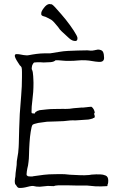

<svg xmlns="http://www.w3.org/2000/svg" viewBox="-20 -923 597 943"><path d="M450.2 -7.8Q444.3 -7.8 408.2 -11.7Q405.3 -11.7 359.4 -11.7Q329.1 -11.7 316.4 -12.7Q315.4 -12.7 290 -12.7Q265.6 -12.7 265.6 -12.7Q249 -11.7 244.1 -8.8Q229.5 -8.8 214.8 -9.8Q212.9 -9.8 175.8 -5.9Q156.2 -5.9 147.5 -8.8Q138.7 -11.7 115.2 -5.4Q91.8 1 74.2 0Q66.4 0 59.6 -12.7Q56.6 -16.6 54.7 -18.6Q53.7 -19.5 53.7 -23.4Q52.7 -25.4 52.7 -28.3V-38.1L53.7 -43.9V-46.9Q54.7 -50.8 55.2 -53.7Q55.7 -56.6 55.7 -59.6Q55.7 -69.3 59.6 -95.7Q62.5 -112.3 62.5 -130.9Q63.5 -141.6 65.9 -152.3Q68.4 -163.1 69.3 -172.9Q72.3 -205.1 72.3 -215.8Q73.2 -253.9 74.2 -291Q75.2 -328.1 77.1 -363.3Q80.1 -409.2 84 -453.6Q87.9 -498 87.9 -544.9Q87.9 -558.6 87.9 -569.3Q87.9 -585.9 85.9 -591.8Q85 -595.7 77.1 -602.5Q75.2 -604.5 66.4 -619.1Q60.5 -627.9 56.6 -636.2Q52.7 -644.5 52.7 -648.4Q52.7 -658.2 62.5 -657.2Q73.2 -657.2 83.5 -654.8Q93.8 -652.3 107.4 -651.4Q115.2 -650.4 123 -652.3Q130.9 -654.3 139.6 -655.3Q148.4 -657.2 159.2 -658.2Q169.9 -659.2 178.7 -660.2Q189.5 -661.1 200.2 -661.1Q222.7 -661.1 226.6 -661.1Q233.4 -662.1 269.5 -668Q292 -671.9 312.5 -672.9Q337.9 -673.8 360.8 -674.8Q383.8 -675.8 409.2 -675.8Q417 -674.8 425.3 -674.3Q433.6 -673.8 441.4 -675.8H443.4L445.3 -676.8H447.3Q448.2 -677.7 449.2 -677.7Q450.2 -676.8 451.2 -677.7Q452.1 -677.7 453.6 -678.2Q455.1 -678.7 457 -678.7Q458 -679.7 460.9 -679.7Q481.4 -678.7 486.3 -667.5Q491.2 -656.2 491.2 -638.7Q491.2 -617.2 464.8 -619.1Q448.2 -620.1 433.1 -623Q418 -626 399.4 -627Q380.9 -627.9 362.3 -626Q343.8 -624 322.3 -624Q313.5 -624 304.7 -624Q299.8 -624 291 -625Q282.2 -626 266.6 -627H263.7H255.9H252.9Q245.1 -619.1 228 -617.7Q210.9 -616.2 194.3 -616.2Q186.5 -617.2 178.2 -617.2Q169.9 -617.2 163.1 -617.2Q153.3 -616.2 150.4 -616.2Q147.5 -617.2 144.5 -613.3Q138.7 -604.5 137.7 -600.6Q135.7 -591.8 135.7 -584V-583L136.7 -582Q136.7 -581.1 137.7 -579.1Q139.6 -576.2 141.1 -567.4Q142.6 -558.6 143.1 -548.8Q143.6 -539.1 144 -529.8Q144.5 -520.5 144.5 -516.6Q144.5 -492.2 143.1 -471.2Q141.6 -450.2 138.7 -427.7Q136.7 -413.1 135.7 -399.4Q134.8 -385.7 134.8 -372.1Q135.7 -367.2 137.2 -366.7Q138.7 -366.2 141.6 -366.2L150.4 -365.2L153.3 -371.1Q154.3 -373 160.2 -376Q163.1 -377 167 -379.9H169.9L173.8 -381.8Q190.4 -383.8 209.5 -385.7Q228.5 -387.7 248 -387.7Q267.6 -388.7 285.6 -388.2Q303.7 -387.7 320.3 -388.7Q324.2 -389.6 342.3 -391.6Q360.4 -393.6 377.9 -394.5Q380.9 -395.5 386.7 -394.5L405.3 -396.5Q406.2 -396.5 407.2 -396.5L412.1 -397.5Q413.1 -397.5 414.1 -397.5Q418.9 -398.4 423.3 -398.4Q427.7 -398.4 428.7 -398.4H429.7Q436.5 -393.6 440.9 -384.8Q445.3 -376 445.3 -368.2V-367.2L441.4 -365.2L443.4 -360.4V-356.4H445.3V-348.6Q445.3 -345.7 441.4 -343.8Q440.4 -343.8 438.5 -343.3Q436.5 -342.8 434.6 -340.8Q433.6 -339.8 423.8 -337.9Q418.9 -336.9 414.1 -335.9Q413.1 -335.9 385.7 -334Q374 -333 371.1 -333Q363.3 -333 356 -332Q348.6 -331.1 338.9 -332Q327.1 -332 316.4 -330.6Q305.7 -329.1 293 -328.1Q279.3 -327.1 257.8 -326.7Q236.3 -326.2 210.9 -325.2Q202.1 -324.2 168 -319.3Q144.5 -314.5 139.6 -309.6Q134.8 -302.7 130.9 -276.4Q127 -252.9 125 -221.7Q123 -192.4 122.6 -166.5Q122.1 -140.6 120.1 -127.9Q119.1 -117.2 117.7 -110.4Q116.2 -103.5 114.3 -95.7Q113.3 -88.9 111.8 -81.5Q110.4 -74.2 110.4 -66.4Q110.4 -61.5 114.3 -59.6Q116.2 -56.6 124 -56.6Q128.9 -56.6 133.8 -56.2Q138.7 -55.7 144.5 -57.6Q145.5 -57.6 195.3 -64.5Q219.7 -67.4 248 -67.4Q273.4 -68.4 297.9 -67.4Q304.7 -66.4 323.2 -64.9Q341.8 -63.5 374 -62.5Q394.5 -61.5 418 -63.5L429.7 -65.4Q453.1 -67.4 473.6 -66.4Q485.4 -66.4 498.5 -61Q511.7 -55.7 511.7 -36.1Q511.7 -25.4 509.8 -19.5Q508.8 -16.6 507.8 -15.6Q507.8 -13.7 507.8 -10.7Q507.8 -7.8 505.9 -9.8V-8.8Q477.5 -6.8 450.2 -7.8ZM182.6 -852.5Q182.6 -852.5 182.6 -856.4Q181.6 -866.2 195.3 -883.8Q209 -902.3 222.7 -903.3Q225.6 -903.3 226.6 -902.3Q228.5 -902.3 231.4 -902.3Q237.3 -903.3 259.8 -877Q280.3 -854.5 302.7 -827.1Q325.2 -798.8 342.3 -772.5Q359.4 -746.1 360.4 -737.3Q361.3 -722.7 351.6 -721.7Q335 -720.7 319.3 -735.4Q302.7 -750 283.2 -768.6Q273.4 -777.3 265.6 -790Q264.6 -792 249 -809.6Q240.2 -820.3 231.4 -826.2Q222.7 -831.1 210.9 -836.9Q204.1 -840.8 195.3 -842.8Q183.6 -845.7 182.6 -852.5Z"/></svg>

Font: ToneOZ-YinPZ-Tsuipita-TC
Style: Regular
Weight: 400
Designer: ÂÆ£ÂøóÂáåJeffrey Xuan(jeffreyx@gmail.com, ToneOZ.com) ÈòøÂù§(cjkFonts)
Foundry: ToneOZ
Version: Version 0.24071